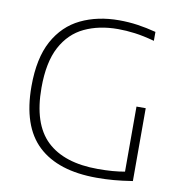

<svg xmlns="http://www.w3.org/2000/svg" viewBox="-83 -828 871 911"><g transform="rotate(10 352.0 -372.0)"><path d="M442 5.5Q256 5.5 159.2 -85.5Q62.5 -176.5 62.5 -369Q62.5 -504 108.2 -587.8Q154 -671.5 234.5 -710.2Q315 -749 418.5 -749Q464 -749 507.2 -742.8Q550.5 -736.5 597 -724.5V-681.5Q544 -696 501.8 -701.5Q459.5 -707 420.5 -707Q329.5 -707 259.5 -674Q189.5 -641 150 -567Q110.5 -493 110.5 -370Q110.5 -196 194.2 -116.2Q278 -36.5 441 -36.5Q479 -36.5 510.5 -39Q542 -41.5 570 -46.5V-360H614.5V-9Q563.5 -1 524.2 2.2Q485 5.5 442 5.5Z"/></g></svg>

Font: Encode Sans SmExp XLt
Style: Regular
Weight: 200
Width: 6
Designer: Multiple Designers
Foundry: Impallari Type
Version: Version 3.002; ttfautohint (v1.8.3) -l 8 -r 50 -G 200 -x 14 